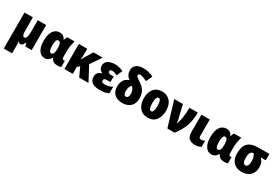

<svg xmlns="http://www.w3.org/2000/svg" viewBox="87 -2097 5300 3665"><g transform="rotate(30 2737.0 -264.5)"><path d="M528 -553H343V-307Q343 -233 331.5 -186Q320 -139 283 -139Q235 -139 235 -251V-553H51V240H235V84Q235 54 233.5 22.5Q232 -9 230 -31H231Q241 -10 251 0Q261 10 282 10Q334 10 358 -72H365L388 0H528Z M815 10Q860 10 893 -12Q926 -34 946 -72H958Q980 -27 1013.5 -8.5Q1047 10 1107 10Q1120 10 1146 6Q1172 2 1178 -3V-141Q1163 -136 1152 -136Q1117 -136 1117 -195V-324Q1117 -389 1129.5 -450.5Q1142 -512 1154 -553H994Q984 -540 976 -520.5Q968 -501 963 -479H956Q917 -562 827 -562Q739 -562 687.5 -488Q636 -414 636 -274Q636 -139 684 -64.5Q732 10 815 10ZM880 -133Q823 -133 823 -273Q823 -417 879 -417Q942 -417 942 -275V-270Q942 -133 880 -133Z M1774 -553H1570L1476 -396Q1463 -374 1450.5 -352Q1438 -330 1431 -313H1427Q1430 -340 1432 -373.5Q1434 -407 1434 -447V-553H1249V0H1434V-153L1484 -197L1575 0H1780L1613 -315Z M2135 -347H2091Q2045 -347 2027.5 -356.5Q2010 -366 2010 -392Q2010 -428 2059 -428Q2109 -428 2174 -393L2227 -520Q2137 -563 2043 -563Q1952 -563 1892.5 -525.5Q1833 -488 1833 -413Q1833 -369 1857 -336.5Q1881 -304 1919 -292V-287Q1862 -279 1833 -242.5Q1804 -206 1804 -157Q1804 -79 1855.5 -34.5Q1907 10 2031 10Q2098 10 2141 0.5Q2184 -9 2225 -29V-173Q2192 -154 2151.5 -142Q2111 -130 2064 -130Q2015 -130 2002.5 -144Q1990 -158 1990 -176Q1990 -199 2005.5 -212Q2021 -225 2079 -225H2135Z M2557 -769Q2447 -769 2395 -724.5Q2343 -680 2343 -603Q2343 -554 2363.5 -513Q2384 -472 2433 -439Q2350 -408 2318.5 -351Q2287 -294 2287 -214Q2287 -107 2351.5 -48.5Q2416 10 2526 10Q2640 10 2706 -52.5Q2772 -115 2772 -228Q2772 -322 2735.5 -387Q2699 -452 2617 -505Q2552 -547 2535.5 -563Q2519 -579 2519 -597Q2519 -629 2565 -629Q2619 -629 2711 -577L2776 -713Q2673 -769 2557 -769ZM2527 -365Q2552 -342 2569 -308.5Q2586 -275 2586 -231Q2586 -130 2529 -130Q2473 -130 2473 -225Q2473 -281 2490.5 -318Q2508 -355 2527 -365Z M3329 -278Q3329 -415 3260.5 -489Q3192 -563 3086 -563Q2964 -563 2902 -484.5Q2840 -406 2840 -278Q2840 -154 2904 -72Q2968 10 3084 10Q3209 10 3269 -73Q3329 -156 3329 -278ZM3027 -277Q3027 -424 3085 -424Q3142 -424 3142 -278Q3142 -130 3085 -130Q3027 -130 3027 -277Z M3351 -553 3519 0H3679Q3782 -130 3826.5 -261.5Q3871 -393 3871 -553H3686Q3686 -427 3672 -340Q3658 -253 3629 -174H3625Q3624 -191 3622 -208.5Q3620 -226 3617 -241L3542 -553Z M4134 -553H3950V-179Q3950 -72 3997.5 -31Q4045 10 4125 10Q4167 10 4200 1.5Q4233 -7 4260 -21V-158Q4234 -147 4216.5 -141.5Q4199 -136 4177 -136Q4160 -136 4147 -147Q4134 -158 4134 -185Z M4490 10Q4535 10 4568 -12Q4601 -34 4621 -72H4633Q4655 -27 4688.5 -8.5Q4722 10 4782 10Q4795 10 4821 6Q4847 2 4853 -3V-141Q4838 -136 4827 -136Q4792 -136 4792 -195V-324Q4792 -389 4804.5 -450.5Q4817 -512 4829 -553H4669Q4659 -540 4651 -520.5Q4643 -501 4638 -479H4631Q4592 -562 4502 -562Q4414 -562 4362.5 -488Q4311 -414 4311 -274Q4311 -139 4359 -64.5Q4407 10 4490 10ZM4555 -133Q4498 -133 4498 -273Q4498 -417 4554 -417Q4617 -417 4617 -275V-270Q4617 -133 4555 -133Z M5411 -233Q5411 -351 5335 -413H5449V-553H5214Q5047 -553 4977 -478.5Q4907 -404 4907 -256Q4907 -131 4973.5 -60.5Q5040 10 5158 10Q5277 10 5344 -57.5Q5411 -125 5411 -233ZM5094 -257Q5094 -340 5114.5 -376.5Q5135 -413 5181 -413H5186Q5205 -378 5215 -345Q5225 -312 5225 -262Q5225 -135 5160 -135Q5094 -135 5094 -257Z"/></g></svg>

Font: Noto Sans Display SemiCondensed Black
Style: Regular
Weight: 900
Width: 4
Designer: Monotype Design Team
Foundry: Monotype Imaging Inc.
Version: Version 1.900